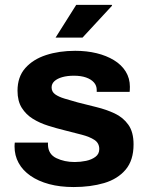

<svg xmlns="http://www.w3.org/2000/svg" viewBox="-20 -743 596 775"><path d="M277.4 12Q222.3 12 178.4 0.2Q134.4 -11.7 103.1 -33.4Q71.8 -55 55.3 -85.1Q38.7 -115.1 38.7 -152.5Q38.7 -157.1 39.1 -161Q39.5 -164.9 39.7 -167.3H173.8Q173.6 -165.1 173.6 -162.9Q173.6 -160.7 173.6 -158.7Q174.6 -120.5 207.4 -104.7Q240.3 -89 281.3 -89Q304.7 -89 327.3 -93.7Q350 -98.5 365.3 -110Q380.7 -121.5 380.7 -141.3Q380.7 -165.3 361.3 -178.2Q341.8 -191 310.2 -199.2Q278.6 -207.4 242.2 -216.6Q208.3 -224.9 174.4 -235.6Q140.4 -246.3 112.7 -263.4Q85 -280.5 67.8 -307.9Q50.7 -335.3 50.7 -376.7Q50.7 -432.6 81.9 -468Q113.2 -503.5 165.8 -520.7Q218.5 -537.9 283.6 -537.9Q330.2 -537.9 370 -528.2Q409.8 -518.5 440.1 -500Q470.5 -481.5 487.4 -454.3Q504.3 -427 504.3 -392.6Q504.3 -386.5 503.9 -380Q503.5 -373.6 503.3 -372.3H370.4V-379.6Q370.4 -397.7 359.1 -410.3Q347.8 -423 327.4 -430.2Q307 -437.4 278.3 -437.4Q251.5 -437.4 231.2 -431.6Q211 -425.8 199.6 -415.3Q188.3 -404.8 188.3 -390.1Q188.3 -372.7 202.5 -362.4Q216.7 -352.2 240.9 -344.9Q265.1 -337.7 293.8 -329.6Q330.3 -320.2 369.6 -310.6Q408.9 -301 442.9 -285.1Q476.9 -269.2 498 -239.6Q519.1 -210.1 519.1 -160.1Q519.1 -96 487 -58.1Q454.8 -20.2 400.3 -4.1Q345.7 12 277.4 12ZM204.3 -591.2 287.7 -723.4H431.2L432.4 -720.2L313.1 -591.2Z"/></svg>

Font: Archivo Variable SemiBold
Style: Regular
Weight: 600
Designer: Hector Gatti
Foundry: Omnibus-Type
Version: Version 2.001